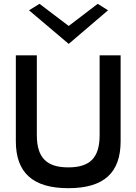

<svg xmlns="http://www.w3.org/2000/svg" viewBox="-20 -983 711 1006"><path d="M132 -929 340 -753 546 -929 492 -963 340 -847 187 -963ZM502 -693V-275C502 -156 451 -106 338 -106C225 -106 173 -156 173 -275V-693H63V-243C63 -79 151 3 338 3C526 3 612 -79 612 -243V-693Z"/></svg>

Font: Bluebird
Style: LiExt
Weight: 300
Designer: Jasper
Foundry: Cannot Into Space Fonts
Version: Version 0.98